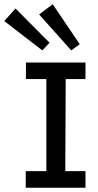

<svg xmlns="http://www.w3.org/2000/svg" viewBox="-83 -883 460 903"><path d="M39 -589H319V-511H226L224 -78H319V0H38V-78H135V-511H39ZM165 -863 292 -675 252 -646 101 -815ZM-10 -843 150 -682 116 -646 -63 -784Z"/></svg>

Font: Podkova Medium
Style: Regular
Weight: 500
Designer: Ilya Yudin
Foundry: Cyreal (www.cyreal.org)
Version: Version 2.103